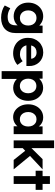

<svg xmlns="http://www.w3.org/2000/svg" viewBox="1231 -2011 1010 3512"><g transform="rotate(90 1736.0 -255.0)"><path d="M80 163 131 62Q151 76 177 87Q203 98 231.5 104Q260 110 290 110Q342 110 375.5 94Q409 78 426 46Q443 14 443 -34V-126L467 -121Q461 -88 433.5 -60.5Q406 -33 365.5 -16.5Q325 0 281 0Q208 0 151 -34Q94 -68 61 -128Q28 -188 28 -267Q28 -346 60.5 -407.5Q93 -469 149.5 -504.5Q206 -540 278 -540Q308 -540 335.5 -533Q363 -526 386.5 -513.5Q410 -501 428.5 -485.5Q447 -470 459 -452Q471 -434 474 -416L445 -408L449 -529H585V-40Q585 25 566 75Q547 125 510.5 159.5Q474 194 421.5 212Q369 230 304 230Q241 230 180 211.5Q119 193 80 163ZM447 -266Q447 -311 430 -345.5Q413 -380 381.5 -399Q350 -418 308 -418Q267 -418 236 -398.5Q205 -379 187.5 -344.5Q170 -310 170 -266Q170 -221 187.5 -186.5Q205 -152 236 -133Q267 -114 308 -114Q350 -114 381.5 -133Q413 -152 430 -186Q447 -220 447 -266Z M672 -261Q672 -323 692 -374Q712 -425 748 -462.5Q784 -500 833.5 -520.5Q883 -541 941 -541Q995 -541 1041 -521Q1087 -501 1120.5 -465.5Q1154 -430 1172 -381.5Q1190 -333 1188 -277L1187 -233H762L739 -320H1070L1054 -302V-324Q1052 -351 1036.5 -372.5Q1021 -394 997 -406.5Q973 -419 943 -419Q899 -419 868.5 -402Q838 -385 822 -352Q806 -319 806 -272Q806 -224 826.5 -189Q847 -154 884.5 -134.5Q922 -115 973 -115Q1008 -115 1037 -126Q1066 -137 1099 -164L1167 -69Q1138 -43 1103 -25.5Q1068 -8 1031 1Q994 10 958 10Q872 10 807.5 -25Q743 -60 707.5 -121Q672 -182 672 -261Z M1281 220V-529H1418L1422 -410L1396 -419Q1403 -451 1430.5 -478Q1458 -505 1499 -522Q1540 -539 1585 -539Q1654 -539 1708 -503.5Q1762 -468 1793 -406.5Q1824 -345 1824 -265Q1824 -186 1793 -124Q1762 -62 1708 -26.5Q1654 9 1585 9Q1539 9 1497.5 -8.5Q1456 -26 1427.5 -55Q1399 -84 1391 -117L1424 -131V220ZM1686 -265Q1686 -310 1669 -344Q1652 -378 1622.5 -397Q1593 -416 1553 -416Q1513 -416 1483 -397.5Q1453 -379 1436 -344.5Q1419 -310 1419 -265Q1419 -220 1436 -185.5Q1453 -151 1483 -132Q1513 -113 1553 -113Q1592 -113 1622 -132Q1652 -151 1669 -185.5Q1686 -220 1686 -265Z M1888 -266Q1888 -346 1919.5 -408Q1951 -470 2005 -505Q2059 -540 2128 -540Q2167 -540 2199.5 -528.5Q2232 -517 2256.5 -497Q2281 -477 2298 -451Q2315 -425 2322 -395L2292 -400V-529H2433V0H2290V-127L2322 -130Q2314 -102 2296 -77Q2278 -52 2251.5 -32.5Q2225 -13 2192 -1.5Q2159 10 2122 10Q2056 10 2003 -26Q1950 -62 1919 -124Q1888 -186 1888 -266ZM2294 -266Q2294 -311 2277.5 -345Q2261 -379 2231 -398.5Q2201 -418 2161 -418Q2122 -418 2092.5 -398.5Q2063 -379 2046 -345Q2029 -311 2029 -266Q2029 -220 2046 -185.5Q2063 -151 2092.5 -132Q2122 -113 2161 -113Q2201 -113 2231 -132Q2261 -151 2277.5 -185.5Q2294 -220 2294 -266Z M2832 -299 3077 0H2906L2738 -211L2690 -166V0H2548V-740H2690V-326L2891 -529H3078Z M3202 0V-402H3103V-529H3202V-663H3344V-529H3453V-402H3344V0Z"/></g></svg>

Font: Our Lexend SemiBold
Style: Regular
Weight: 600
Designer: Bonnie Shaver-Troup, Thomas Jockin
Foundry: Lexend
Version: Version 1.007